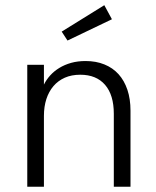

<svg xmlns="http://www.w3.org/2000/svg" viewBox="-20 -713 595 733"><path d="M84.1 0V-465.5H147.7V-390Q156.8 -408.6 171.6 -425Q186.4 -441.4 206.4 -453.6Q226.4 -465.9 251.6 -473Q276.8 -480 306.8 -480Q346.8 -480 378.6 -467Q410.5 -454.1 432.5 -429.8Q454.5 -405.5 466.4 -370.2Q478.2 -335 478.2 -290.5V0H414.5V-278.6Q414.5 -350.5 381.1 -389.1Q347.7 -427.7 286.4 -427.7Q253.2 -427.7 227.5 -416.4Q201.8 -405 184.1 -384.3Q166.4 -363.6 157 -334.8Q147.7 -305.9 147.7 -270.9V0ZM378.2 -693.2 407.3 -639.5 237.7 -558.2 215.5 -592.3Z"/></svg>

Font: Spartan
Style: Regular
Weight: 400
Designer: Matt Bailey, Mirko Velimirovic
Foundry: Matt Bailey
Version: Version 1.005